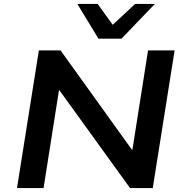

<svg xmlns="http://www.w3.org/2000/svg" viewBox="-20 -963 949 983"><path d="M67 0 179 -705H290L655 -197H658L738 -705H874L762 0H646L284 -501H282L203 0ZM484 -765 376 -943H480L557 -836L672 -943H773L602 -765Z"/></svg>

Font: Nunito Sans 7pt SemiExpanded
Style: Bold Italic
Weight: 700
Width: 6
Italic angle: -9°
Designer: Vernon Adams
Foundry: Vernon Adams
Version: Version 3.101;gftools[0.9.27]